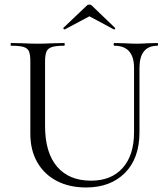

<svg xmlns="http://www.w3.org/2000/svg" viewBox="-20 -815 738 848"><path d="M485 -613Q482 -613 482 -619Q482 -625 485 -625L528 -624Q564 -622 585 -622Q602 -622 634 -624L676 -625Q678 -625 678 -619Q678 -613 676 -613Q596 -613 596 -515V-231Q596 -116 532 -51.5Q468 13 360 13Q286 13 230.5 -16Q175 -45 144.5 -98.5Q114 -152 114 -224V-544Q114 -574 108 -588Q102 -602 84.5 -607.5Q67 -613 29 -613Q27 -613 27 -619Q27 -625 29 -625L78 -624Q120 -622 146 -622Q173 -622 217 -624L263 -625Q266 -625 266 -619Q266 -613 263 -613Q226 -613 208.5 -607Q191 -601 185 -586.5Q179 -572 179 -542V-259Q179 -141 232 -79Q285 -17 382 -17Q472 -17 522 -73.5Q572 -130 572 -230V-515Q572 -613 485 -613ZM375 -795Q381 -795 386 -790L488 -692Q489 -692 489 -690Q489 -688 486.5 -686Q484 -684 483 -685L375 -743L266 -685Q264 -684 261 -687.5Q258 -691 260 -692L363 -790Q368 -795 375 -795Z"/></svg>

Font: Cormorant SC
Style: Regular
Weight: 400
Designer: Christian Thalmann (Catharsis Fonts)
Foundry: Catharsis Fonts
Version: Version 4.000